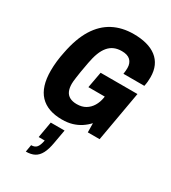

<svg xmlns="http://www.w3.org/2000/svg" viewBox="-237 -816 1103 1241"><g transform="rotate(30 314.5 -195.5)"><path d="M259 12Q151 12 95 -47Q39 -106 39 -226Q39 -260 43 -296.5Q47 -333 55 -370Q77 -484 122 -556.5Q167 -629 233.5 -664Q300 -699 386 -699Q440 -699 483 -687.5Q526 -676 556.5 -652.5Q587 -629 603 -593.5Q619 -558 619 -511Q619 -495 617.5 -478Q616 -461 612 -443H456Q458 -455 459 -466.5Q460 -478 460 -488Q460 -506 454.5 -520.5Q449 -535 438.5 -545Q428 -555 412 -560Q396 -565 375 -565Q343 -565 318.5 -554.5Q294 -544 275.5 -522Q257 -500 244.5 -467.5Q232 -435 224 -391Q215 -345 210.5 -315.5Q206 -286 203.5 -268.5Q201 -251 200 -240.5Q199 -230 199 -221Q199 -188 209 -166Q219 -144 240 -133Q261 -122 292 -122Q330 -122 357 -138Q384 -154 401 -182Q418 -210 424 -246L425 -255H303L325 -375H600L534 0H446L445 -68Q423 -44 395.5 -26Q368 -8 334.5 2Q301 12 259 12ZM161 308 170 255Q197 255 210.5 239Q224 223 231 185H186L207 65H310L292 166Q283 219 266.5 250Q250 281 224.5 294.5Q199 308 161 308Z"/></g></svg>

Font: Archivo Condensed ExtraBold
Style: Italic
Weight: 800
Width: 3
Italic angle: -10°
Designer: Hector Gatti
Foundry: Omnibus-Type
Version: Version 2.001